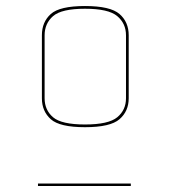

<svg xmlns="http://www.w3.org/2000/svg" viewBox="-20 -682 565 637"><path d="M407 -356Q407 -313 376.5 -286.5Q346 -260 262 -260Q178 -260 148.5 -286.5Q119 -313 119 -356V-565Q119 -609 148.5 -635.5Q178 -662 262 -662Q346 -662 376.5 -635.5Q407 -609 407 -565ZM128 -356Q128 -317 156 -293Q184 -269 262 -269Q340 -269 369 -293Q398 -317 398 -356V-565Q398 -604 369 -628.5Q340 -653 262 -653Q184 -653 156 -628.5Q128 -604 128 -565ZM414 -73V-65H106V-73Z"/></svg>

Font: Bungee Hairline
Style: Regular
Weight: 400
Designer: David Jonathan Ross
Foundry: David Jonathan Ross
Version: Version 1.001;PS 1.0;hotconv 1.0.72;makeotf.lib2.5.5900